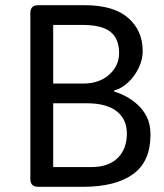

<svg xmlns="http://www.w3.org/2000/svg" viewBox="-20 -720 633 740"><path d="M127 0Q97 0 97 -30V-670Q97 -700 127 -700H306Q418 -700 474 -651Q530 -602 530 -523Q530 -490 514.5 -458Q499 -426 474 -402.5Q449 -379 420 -371V-367Q420 -367 434 -362.5Q448 -358 469 -346.5Q490 -335 511 -316Q532 -297 546 -269Q560 -241 560 -201Q560 -97 492.5 -48.5Q425 0 299 0ZM185 -76H331Q398 -76 433.5 -111Q469 -146 469 -205Q469 -260 430 -291Q391 -322 314 -322H185ZM185 -398H301Q362 -398 400.5 -432Q439 -466 439 -515Q439 -571 405.5 -597.5Q372 -624 297 -624H185Z"/></svg>

Font: Asap
Style: Regular
Weight: 400
Designer: Pablo Cosgaya
Foundry: Omnibus-Type
Version: Version 3.001